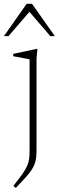

<svg xmlns="http://www.w3.org/2000/svg" viewBox="-50 -700 300 980"><path d="M101 -397.5Q95.5 -398.5 81.2 -401.2Q67 -404 50 -407.2Q33 -410.5 17.5 -413V-425L136.5 -450.5H141L136.5 -402V62.5Q136.5 87.5 134.2 105.8Q132 124 125.8 139.8Q119.5 155.5 108 172Q96.5 188.5 77.5 209.2Q58.5 230 30.5 259.5L18.5 248.5Q47 212.5 63.8 188.8Q80.5 165 88.5 146.5Q96.5 128 98.8 110.2Q101 92.5 101 69ZM-30 -515.5 86 -680.5H113.5L230 -515.5H207L89.5 -652H111L-7 -515.5Z"/></svg>

Font: Newsreader 16pt 16pt ExtraLight
Style: Regular
Weight: 250
Version: Version 1.003